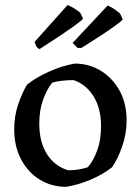

<svg xmlns="http://www.w3.org/2000/svg" viewBox="-20 -711 543 743"><path d="M236 12Q180 12 134.5 -15.5Q89 -43 62 -93.5Q35 -144 35 -211Q35 -261 50 -306Q65 -351 85 -384Q121 -412 170 -434Q219 -456 269 -465Q324 -465 369.5 -437.5Q415 -410 442.5 -360.5Q470 -311 470 -244Q470 -195 453.5 -146.5Q437 -98 414 -64Q380 -37 332.5 -16.5Q285 4 236 12ZM244 -52Q266 -52 286 -55.5Q306 -59 320 -64Q341 -88 356 -128.5Q371 -169 371 -222Q371 -291 342.5 -337.5Q314 -384 265 -401Q241 -401 219 -398.5Q197 -396 182 -391Q162 -367 147 -326Q132 -285 132 -232Q132 -162 161.5 -115Q191 -68 244 -52ZM133 -521Q122 -526 119 -535L114 -549L241 -691Q246 -691 260.5 -682.5Q275 -674 289 -663Q293 -658 295.5 -651.5Q298 -645 301 -639Q301 -635 261.5 -606.5Q222 -578 133 -521ZM281 -525 261 -545 396 -689Q399 -690 414 -681Q429 -672 443 -660Q447 -655 449.5 -648.5Q452 -642 455 -636Q454 -632 418 -606Q382 -580 296 -526Z"/></svg>

Font: Labrada Medium
Style: Regular
Weight: 500
Designer: Mercedes Jáuregui
Foundry: Omnibus-Type Team
Version: Version 1.000; ttfautohint (v1.8.4.7-5d5b)